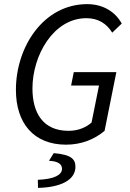

<svg xmlns="http://www.w3.org/2000/svg" viewBox="-20 -688 629 929"><path d="M300 12C375 12 439 -15 486 -55L543 -339H337L324 -274H459L423 -95C397 -72 359 -55 312 -55C186 -55 137 -144 137 -260C137 -419 238 -600 398 -600C455 -600 496 -574 523 -530L569 -574C539 -629 481 -668 402 -668C191 -668 57 -462 57 -253C57 -93 142 12 300 12ZM164 221C270 219 345 185 345 119C345 83 326 60 240 53L217 90C261 92 280 106 280 129C280 158 243 179 163 182Z"/></svg>

Font: Source Sans Pro
Style: Italic
Weight: 400
Italic angle: -11°
Designer: Paul D. Hunt
Foundry: Adobe Systems Incorporated
Version: Version 3.006;hotconv 1.0.111;makeotfexe 2.5.65597